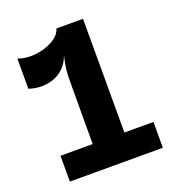

<svg xmlns="http://www.w3.org/2000/svg" viewBox="-132 -833 864 940"><g transform="rotate(-20 300.0 -363.5)"><path d="M239.5 -38.5 240.5 -460Q240.5 -509 245.8 -539.5Q251 -570 257 -592.5L266.5 -727H405V-38.5ZM72 0V-134.5H556.5V0ZM36.5 -496.5V-654Q65.5 -642.5 102 -642.5Q138.5 -642.5 173.5 -653Q208.5 -663.5 234 -682.2Q259.5 -701 266.5 -727L257 -592.5Q244 -556 220.8 -532.2Q197.5 -508.5 167.2 -497Q137 -485.5 103.5 -485.5Q70 -485.5 36.5 -496.5Z"/></g></svg>

Font: Spline Sans Mono
Style: Regular
Weight: 400
Monospace: yes
Designer: Eben Sorkin, Mirko Velimirovic
Foundry: Sorkin Type
Version: Version 1.004